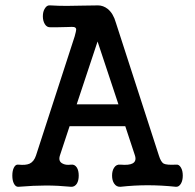

<svg xmlns="http://www.w3.org/2000/svg" viewBox="-20 -715 748 737"><path d="M173.8 -694.3Q160.2 -696.3 152.3 -682.6Q144.5 -670.9 144.5 -652.3Q144.5 -634.8 152.3 -622.1Q160.2 -609.4 173.8 -610.4H201.2Q208 -610.4 241.2 -611.3Q257.8 -612.3 263.7 -611.3Q272.5 -609.4 272.5 -601.6Q272.5 -596.7 266.6 -575.2L118.2 -118.2Q110.4 -94.7 93.8 -86.9Q79.1 -80.1 50.8 -83Q40 -85 33.2 -71.3Q27.3 -59.6 27.3 -41Q27.3 -22.5 33.2 -10.7Q40 2.9 50.8 2Q110.4 -2.9 156.2 -2.9Q202.1 -2.9 252.9 2Q266.6 2.9 275.4 -10.7Q282.2 -22.5 282.2 -41Q282.2 -59.6 275.4 -71.3Q266.6 -85 252.9 -83Q231.4 -80.1 218.8 -87.9Q203.1 -96.7 210 -118.2L247.1 -230.5H460.9L498 -118.2Q504.9 -96.7 489.3 -87.9Q475.6 -80.1 442.4 -83Q426.8 -85 418 -71.3Q410.2 -59.6 410.2 -41Q410.2 -22.5 418 -10.7Q426.8 2.9 442.4 2Q496.1 -3.9 546.9 -3.9Q598.6 -3.9 655.3 2Q667 2.9 674.8 -10.7Q681.6 -22.5 681.6 -41Q681.6 -59.6 674.8 -71.3Q667 -85 655.3 -83Q620.1 -81.1 608.4 -86.9Q597.7 -92.8 589.8 -118.2L424.8 -627.9Q415 -663.1 393.6 -680.7Q376 -694.3 356.4 -694.3L294.9 -693.4Q256.8 -692.4 236.3 -692.4Q203.1 -692.4 173.8 -694.3ZM354.5 -555.7 434.6 -314.5H274.4Z"/></svg>

Font: Gungsuh
Style: Regular
Weight: 400
Version: Version 2.21